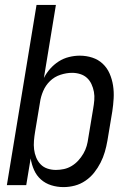

<svg xmlns="http://www.w3.org/2000/svg" viewBox="-20 -755 540 783"><path d="M239 8Q213 8 189 0.5Q165 -7 147 -23Q129 -39 119 -61.5Q109 -84 105 -109L87 0H8L129 -735H208L159 -437Q169 -457 184.5 -474.5Q200 -492 219.5 -504.5Q239 -517 261.5 -522.5Q284 -528 305 -528Q332 -528 356.5 -520Q381 -512 399 -495Q417 -478 427 -455Q437 -432 441 -406.5Q445 -381 443.5 -354Q442 -327 438 -301L418 -181Q414 -158 407.5 -135.5Q401 -113 390 -91.5Q379 -70 364 -51Q349 -32 328.5 -18Q308 -4 285 2Q262 8 239 8ZM208 -62Q224 -62 240.5 -65.5Q257 -69 272 -78Q287 -87 299 -100Q311 -113 320 -128.5Q329 -144 333.5 -160Q338 -176 340 -192L360 -312Q363 -329 364.5 -346.5Q366 -364 363 -380.5Q360 -397 353 -412Q346 -427 334.5 -437.5Q323 -448 307 -453Q291 -458 274 -458Q251 -458 226.5 -450Q202 -442 184 -424.5Q166 -407 156 -383.5Q146 -360 143 -337L123 -217Q120 -199 118.5 -181Q117 -163 119 -146Q121 -129 127.5 -113Q134 -97 145.5 -85Q157 -73 173.5 -67.5Q190 -62 208 -62Z"/></svg>

Font: Iosevka
Style: Italic
Weight: 400
Italic angle: -9°
Monospace: yes
Designer: Belleve Invis
Foundry: Belleve Invis
Version: Version 32.5.0; ttfautohint (v1.8.4)